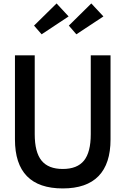

<svg xmlns="http://www.w3.org/2000/svg" viewBox="-20 -1068 721 1103"><path d="M65.9 -750H179.5V-297.3Q179.5 -193.6 218.6 -145.5Q257.7 -97.3 340.5 -97.3Q423.6 -97.3 462.5 -145.5Q501.4 -193.6 501.4 -297.3V-750H615V-267.3Q615 -127.3 546.1 -56.4Q477.3 14.5 340.5 14.5Q203.6 14.5 134.8 -55.9Q65.9 -126.4 65.9 -267.3ZM418.6 -870.9 375.5 -920.9 504.5 -1048.2 574.1 -973.6ZM219.1 -870.9 175.5 -920.9 305 -1048.2 374.1 -973.6Z"/></svg>

Font: Spartan MB SemBd
Style: Regular
Weight: 600
Designer: Matt Bailey, Mirko Velimirovic
Foundry: Matt Bailey
Version: Version 1.005